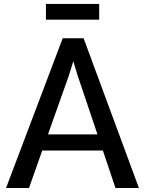

<svg xmlns="http://www.w3.org/2000/svg" viewBox="-20 -943 727 963"><path d="M496.1 -188H191.9L125.5 0H10.3L294.4 -751H399.4L676.8 0H559.1ZM468.8 -269 368.7 -566.4 347.7 -635.7 326.2 -566.4 220.7 -269ZM477.5 -923.3V-844.2H210.4V-923.3Z"/></svg>

Font: Merriweather Sans
Style: Regular
Weight: 400
Designer: Eben Sorkin
Foundry: Eben Sorkin
Version: Version 1.006; ttfautohint (v1.4.1) -l 6 -r 50 -G 0 -x 11 -H